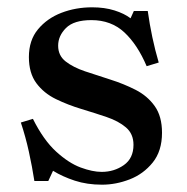

<svg xmlns="http://www.w3.org/2000/svg" viewBox="-20 -495 510 525"><path d="M139 -370Q139 -343 159.5 -327Q180 -311 212.5 -300Q245 -289 281.5 -277.5Q318 -266 350.5 -249.5Q383 -233 403 -205Q423 -177 423 -132Q423 -82 397.5 -50.5Q372 -19 334.5 -4.5Q297 10 259 10Q218 10 184.5 -1Q151 -12 125 -28L112 0H74Q68 -39 59 -80Q50 -121 37 -160L70 -170Q99 -112 133.5 -80.5Q168 -49 200.5 -37Q233 -25 258 -25Q292 -25 318.5 -43.5Q345 -62 345 -99Q345 -129 324.5 -146.5Q304 -164 271.5 -175Q239 -186 202.5 -197Q166 -208 133 -224Q100 -240 79.5 -267.5Q59 -295 59 -339Q59 -385 84 -415Q109 -445 148 -460Q187 -475 232 -475Q266 -475 293 -466.5Q320 -458 337 -445L346 -465H384Q389 -429 396.5 -393.5Q404 -358 414 -324L381 -314Q356 -373 320 -406.5Q284 -440 230 -440Q182 -440 160.5 -418.5Q139 -397 139 -370Z"/></svg>

Font: Brygada 1918 Medium
Style: Regular
Weight: 500
Designer: Mateusz Machalski | Borys Kosmynka | Przemek Hoffer
Foundry: NIEPODLEGLA 2018
Version: Version 3.006